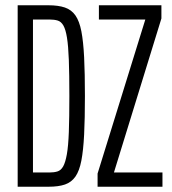

<svg xmlns="http://www.w3.org/2000/svg" viewBox="-20 -708 651 728"><path d="M47 0V-688H164Q201 -688 226 -679.5Q251 -671 266 -649.5Q281 -628 288.5 -589.5Q296 -551 299 -490.5Q302 -430 302 -344Q302 -258 299 -198Q296 -138 288.5 -99Q281 -60 266 -38.5Q251 -17 226.5 -8.5Q202 0 164 0ZM105 -54H168Q185 -54 198 -58Q211 -62 219.5 -77Q228 -92 233.5 -123Q239 -154 241 -207.5Q243 -261 243 -344Q243 -427 241 -480.5Q239 -534 234 -565Q229 -596 220.5 -611Q212 -626 199 -630Q186 -634 168 -634H105ZM350 0V-50L531 -634H355V-688H592V-638L412 -54H596V0Z"/></svg>

Font: Saira UltraCondensed
Style: Regular
Weight: 400
Width: 1
Designer: Hector Gatti with collaboration of the Omnibus-Type team
Foundry: Omnibus-Type
Version: Version 1.101